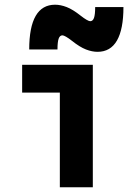

<svg xmlns="http://www.w3.org/2000/svg" viewBox="-20 -795 544 815"><path d="M234 0V-402H74V-520H374V0ZM394 -575Q371 -575 345 -585Q319 -595 285 -622Q271 -633 260.5 -639Q250 -645 245 -645Q234 -645 229 -631Q224 -617 224 -585H104Q104 -680 131.5 -727.5Q159 -775 214 -775Q237 -775 263 -765Q289 -755 323 -728Q337 -717 347.5 -711Q358 -705 363 -705Q374 -705 379 -719Q384 -733 384 -765H504Q504 -671 476.5 -623Q449 -575 394 -575Z"/></svg>

Font: M PLUS 1 Code
Style: Bold
Weight: 700
Designer: Coji Morishita
Foundry: UNDERFOREST DESIGN
Version: Version 1.002